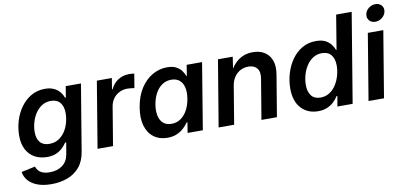

<svg xmlns="http://www.w3.org/2000/svg" viewBox="-84 -1039 3262 1539"><g transform="rotate(-10 1547.0 -270.0)"><path d="M226.6 214.8Q158.2 214.8 111.1 196.5Q64 178.2 37.6 147Q11.2 115.7 5.9 77.1L118.2 53.2Q123 69.3 135 84.2Q147 99.1 169.4 108.9Q191.9 118.7 228 118.7Q289.6 118.7 331.3 88.1Q373 57.6 382.8 -1L398.9 -94.7L389.6 -93.8Q374.5 -71.3 353 -51Q331.5 -30.8 301.3 -18.1Q271 -5.4 228.5 -5.4Q171.9 -5.4 128.7 -29.3Q85.4 -53.2 61 -99.4Q36.6 -145.5 36.6 -212.4Q36.6 -273.9 54.7 -333.5Q72.8 -393.1 107.7 -441.2Q142.6 -489.3 192.1 -518.1Q241.7 -546.9 304.2 -546.9Q339.4 -546.9 364.7 -537.8Q390.1 -528.8 407.5 -513.9Q424.8 -499 435.5 -481.9Q446.3 -464.8 451.7 -448.7L458.5 -449.7L473.1 -539.1H597.2L507.3 2.4Q495.1 76.7 455.6 123.5Q416 170.4 356.7 192.6Q297.4 214.8 226.6 214.8ZM264.6 -106Q307.1 -106 339.1 -125.7Q371.1 -145.5 392.3 -177.7Q413.6 -210 424.3 -249Q435.1 -288.1 435.1 -327.1Q435.1 -380.9 409.7 -412.1Q384.3 -443.4 334.5 -443.4Q293.5 -443.4 261.7 -423.3Q230 -403.3 208.3 -370.4Q186.5 -337.4 175.3 -297.6Q164.1 -257.8 164.1 -218.8Q164.1 -165.5 189.5 -135.7Q214.8 -106 264.6 -106Z M637.2 0 726.6 -539.1H848.6L834 -449.2H838.9Q860.8 -496.1 900.4 -521Q939.9 -545.9 987.3 -545.9Q998.5 -545.9 1010.7 -545.2Q1022.9 -544.4 1031.7 -543L1012.7 -427.7Q1004.4 -429.7 987.5 -431.6Q970.7 -433.6 954.1 -433.6Q920.4 -433.6 890.9 -418.9Q861.3 -404.3 841.6 -377.7Q821.8 -351.1 815.4 -314.5L763.2 0Z M1206.1 10.3Q1141.1 10.3 1095.7 -23.2Q1050.3 -56.6 1031.5 -119.1Q1012.7 -181.6 1027.3 -269Q1042 -357.9 1081.8 -419.7Q1121.6 -481.4 1178 -514.2Q1234.4 -546.9 1298.3 -546.9Q1343.3 -546.9 1371.3 -532.2Q1399.4 -517.6 1415.3 -495.8Q1431.2 -474.1 1439 -452.6H1443.8L1457.5 -539.1H1583L1494.1 0H1370.1L1383.8 -84.5H1377.4Q1362.3 -62 1338.9 -40.3Q1315.4 -18.6 1282.7 -4.2Q1250 10.3 1206.1 10.3ZM1256.8 -94.2Q1298.3 -94.2 1330.8 -116.2Q1363.3 -138.2 1385.3 -177.7Q1407.2 -217.3 1416 -269.5Q1424.8 -322.3 1415.8 -361.1Q1406.7 -399.9 1381.3 -421.4Q1356 -442.9 1314.5 -442.9Q1272.5 -442.9 1239.7 -420.7Q1207 -398.4 1185.8 -359.6Q1164.6 -320.8 1155.8 -269.5Q1147.5 -218.3 1156 -178.5Q1164.6 -138.7 1189.9 -116.5Q1215.3 -94.2 1256.8 -94.2Z M1800.3 -309.6 1749 0H1622.6L1712.4 -539.1H1832.5L1812.5 -405.3L1798.3 -409.2Q1832.5 -478.5 1881.3 -512.7Q1930.2 -546.9 1994.6 -546.9Q2052.2 -546.9 2091.6 -522Q2130.9 -497.1 2147.7 -450.2Q2164.6 -403.3 2153.3 -337.4L2097.2 0H1971.2L2025.4 -326.2Q2034.7 -381.8 2011.5 -410.4Q1988.3 -439 1941.4 -439Q1906.2 -439 1876.7 -423.6Q1847.2 -408.2 1827.1 -379.2Q1807.1 -350.1 1800.3 -309.6Z M2432.6 10.3Q2346.7 10.3 2294.4 -46.9Q2242.2 -104 2242.2 -206.1Q2242.2 -269 2260.3 -329.6Q2278.3 -390.1 2312.7 -439.2Q2347.2 -488.3 2397 -517.6Q2446.8 -546.9 2510.3 -546.9Q2557.1 -546.9 2586.7 -531.5Q2616.2 -516.1 2632.8 -493.2Q2649.4 -470.2 2657.2 -448.7H2661.6L2707.5 -727.5H2834L2713.4 0H2589.4L2604 -84H2597.7Q2583 -60.1 2560.5 -38.6Q2538.1 -17.1 2506.6 -3.4Q2475.1 10.3 2432.6 10.3ZM2469.2 -94.2Q2511.2 -94.2 2543.2 -115Q2575.2 -135.7 2596.9 -169.9Q2618.7 -204.1 2629.9 -244.9Q2641.1 -285.6 2641.1 -325.7Q2641.1 -379.9 2615.7 -411.4Q2590.3 -442.9 2541 -442.9Q2499 -442.9 2467.3 -422.1Q2435.5 -401.4 2413.8 -367.4Q2392.1 -333.5 2381.1 -293.2Q2370.1 -252.9 2370.1 -212.9Q2370.1 -158.7 2395 -126.5Q2419.9 -94.2 2469.2 -94.2Z M2842.8 0 2932.1 -539.1H3058.1L2968.8 0ZM3007.8 -616.2Q2977.1 -616.2 2959 -636.7Q2940.9 -657.2 2945.8 -686Q2950.2 -715.3 2975.3 -735.4Q3000.5 -755.4 3031.2 -755.4Q3062 -755.4 3080.1 -735.4Q3098.1 -715.3 3093.3 -686Q3088.9 -657.2 3063.7 -636.7Q3038.6 -616.2 3007.8 -616.2Z"/></g></svg>

Font: Inter 18pt SemiBold
Style: Italic
Weight: 600
Italic angle: -9.3988°
Designer: Rasmus Andersson
Foundry: rsms
Version: Version 4.001;git-66647c0bb